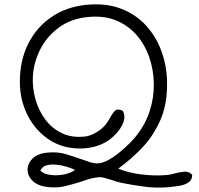

<svg xmlns="http://www.w3.org/2000/svg" viewBox="-20 -788 901 870"><path d="M202 60Q154 56 129.5 33Q105 10 105 -19Q105 -48 129 -71Q153 -94 202 -97Q243 -100 277 -90Q311 -80 341 -69Q343 -68 344 -68Q345 -68 348 -67Q369 -59 388 -53Q407 -47 424 -48Q446 -49 472 -63.5Q498 -78 523.5 -99Q549 -120 569.5 -141Q590 -162 601 -177Q640 -227 659 -287Q678 -347 677 -409Q676 -471 656.5 -528Q637 -585 599.5 -628.5Q562 -672 507 -695Q452 -718 380 -711Q303 -704 248 -664Q193 -624 163 -565.5Q133 -507 129 -443Q126 -392 140 -340.5Q154 -289 184.5 -247.5Q215 -206 261.5 -184Q308 -162 370 -170Q397 -175 425 -193.5Q453 -212 469 -238Q471 -241 473 -244.5Q475 -248 477 -251Q490 -276 501.5 -286.5Q513 -297 536 -286Q550 -262 538 -231Q526 -200 494 -170Q463 -140 417.5 -126Q372 -112 321 -116Q249 -121 192.5 -162Q136 -203 103 -270Q70 -337 70 -418Q70 -513 107 -588Q144 -663 212 -710Q280 -757 370 -766Q459 -775 527.5 -749Q596 -723 642.5 -671.5Q689 -620 713 -552Q737 -484 737 -410Q738 -315 706.5 -243.5Q675 -172 624.5 -119Q574 -66 516 -24Q557 -6 618 2Q679 10 737 5Q747 4 756 2Q765 0 775 -3Q795 -8 814.5 -10Q834 -12 849 2L851 6Q850 29 832 40Q814 51 790.5 54.5Q767 58 747 60Q688 65 632 57.5Q576 50 528 40Q518 38 508 35Q498 32 488 28Q486 27 481 26Q465 21 451.5 17.5Q438 14 428 15Q412 16 392.5 21Q373 26 351 34Q349 35 345 36Q313 46 277 55Q241 64 202 60ZM163 -15Q174 -3 194.5 2Q215 7 239.5 6Q264 5 285.5 -1.5Q307 -8 320 -18Q304 -26 280.5 -33Q257 -40 233 -42Q209 -44 190 -38.5Q171 -33 163 -15Z"/></svg>

Font: Yuji Hentaigana Akari
Style: Regular
Weight: 400
Designer: Kataoka Yuji
Foundry: Kinuta Font Factory
Version: Version 3.002